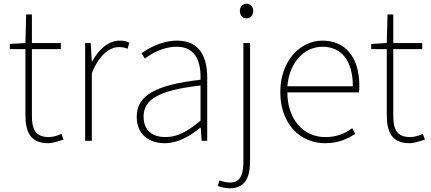

<svg xmlns="http://www.w3.org/2000/svg" viewBox="-20 -759 2322 1035"><path d="M241 13C259 13 292 4 323 -7L311 -37C292 -28 264 -20 244 -20C167 -20 152 -67 152 -135V-494H308V-527H152V-681H121L117 -527L33 -522V-494H117V-140C117 -48 143 13 241 13Z M439 0H475V-364C516 -468 574 -505 621 -505C642 -505 651 -503 668 -496L677 -529C659 -538 644 -540 626 -540C563 -540 512 -492 477 -428H475L469 -527H439Z M869 13C939 13 1005 -26 1059 -70H1062L1067 0H1097V-341C1097 -448 1059 -540 935 -540C849 -540 776 -496 743 -472L761 -443C795 -470 858 -507 933 -507C1042 -507 1064 -414 1061 -329C824 -302 717 -247 717 -130C717 -30 787 13 869 13ZM872 -20C808 -20 754 -50 754 -131C754 -220 832 -273 1061 -298V-109C992 -50 935 -20 872 -20Z M1218 256C1292 256 1328 211 1328 110V-527H1292V106C1292 174 1281 225 1220 225C1198 225 1176 218 1163 214L1154 243C1169 250 1196 256 1218 256ZM1309 -660C1329 -660 1345 -675 1345 -701C1345 -723 1329 -739 1309 -739C1288 -739 1273 -723 1273 -701C1273 -675 1288 -660 1309 -660Z M1732 13C1810 13 1855 -13 1895 -37L1879 -68C1839 -39 1794 -20 1734 -20C1610 -20 1529 -122 1529 -261H1915C1917 -275 1917 -286 1917 -297C1917 -453 1840 -540 1718 -540C1601 -540 1491 -434 1491 -262C1491 -90 1599 13 1732 13ZM1529 -294C1540 -427 1624 -507 1718 -507C1817 -507 1882 -437 1882 -294Z M2189 13C2207 13 2240 4 2271 -7L2259 -37C2240 -28 2212 -20 2192 -20C2115 -20 2100 -67 2100 -135V-494H2256V-527H2100V-681H2069L2065 -527L1981 -522V-494H2065V-140C2065 -48 2091 13 2189 13Z"/></svg>

Font: Noto Sans CJK HK Thin
Style: Regular
Weight: 100
Designer: Ryoko NISHIZUKA 西塚涼子 (kana, bopomofo & ideographs); Paul D. Hunt (Latin, Greek & Cyrillic); Sandoll Communications 산돌커뮤니
Foundry: Adobe
Version: Version 2.004;hotconv 1.0.118;makeotfexe 2.5.65603